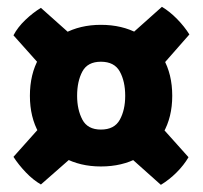

<svg xmlns="http://www.w3.org/2000/svg" viewBox="-20 -590 580 549"><path d="M268.5 -114Q209 -114 163 -139Q117 -164 91.2 -209.5Q65.5 -255 65.5 -316Q65.5 -378 91.2 -423.5Q117 -469 163 -494Q209 -519 268.5 -519Q329 -519 374.8 -494Q420.5 -469 446.5 -423.5Q472.5 -378 472.5 -316Q472.5 -255 446.5 -209.5Q420.5 -164 374.8 -139Q329 -114 268.5 -114ZM268.5 -219.5Q307 -219.5 322.5 -247.5Q338 -275.5 338 -316Q338 -357.5 322.5 -385.5Q307 -413.5 268.5 -413.5Q230.5 -413.5 215.5 -385.5Q200.5 -357.5 200.5 -316Q200.5 -276.5 215.5 -248Q230.5 -219.5 268.5 -219.5ZM97 -62.5Q74.5 -75.5 53.8 -97.2Q33 -119 18.5 -141.5L131 -267.5L224 -174ZM131 -363 18.5 -489Q30.5 -512 52.5 -533Q74.5 -554 97 -567.5L222 -456ZM410 -364.5 317 -458 443 -570.5Q465.5 -557 486.5 -535.5Q507.5 -514 521.5 -491.5ZM440 -61.5 314 -174 407 -265.5 519 -140.5Q506 -118 485 -97Q464 -76 440 -61.5Z"/></svg>

Font: Signika
Style: Bold
Weight: 700
Designer: Anna Giedry
Foundry: Anna Giedry
Version: Version 2.001